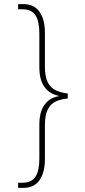

<svg xmlns="http://www.w3.org/2000/svg" viewBox="-20 -780 415 932"><path d="M68 132V107H89Q133 107 152 78Q171 49 171 -9V-175Q171 -238 196.5 -272Q222 -306 265 -313V-315Q222 -323 196.5 -357Q171 -391 171 -454V-618Q171 -677 152 -706Q133 -735 89 -735H68V-760H95Q145 -760 171.5 -723Q198 -686 198 -621V-458Q198 -406 212.5 -379Q227 -352 252 -341Q277 -330 309 -326V-302Q277 -299 252 -288Q227 -277 212.5 -250Q198 -223 198 -171V-8Q198 58 171.5 95Q145 132 94 132Z"/></svg>

Font: Noto Serif Hebrew SemiCondensed Thin
Style: Regular
Weight: 100
Width: 4
Designer: Monotype Design Team
Foundry: Monotype Imaging Inc.
Version: Version 2.004; ttfautohint (v1.8.4.7-5d5b)